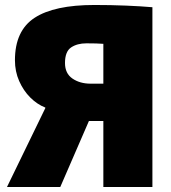

<svg xmlns="http://www.w3.org/2000/svg" viewBox="-20 -751 686 771"><path d="M8 0 162 -317V-319Q129 -332 101.5 -359.5Q74 -387 57 -425.5Q40 -464 40 -509Q40 -628 119 -679.5Q198 -731 359 -731Q425 -731 485.5 -728.5Q546 -726 592 -722V0H395V-265H337L222 0ZM344 -415H395V-575Q382 -576 366 -576.5Q350 -577 327 -577Q290 -577 265.5 -560.5Q241 -544 241 -498Q241 -456 271 -435.5Q301 -415 344 -415Z"/></svg>

Font: Murecho Black
Style: Regular
Weight: 900
Designer: Neil Summerour
Foundry: Positype
Version: Version 1.010; ttfautohint (v1.8.3)